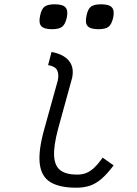

<svg xmlns="http://www.w3.org/2000/svg" viewBox="-20 -860 640 894"><path d="M335 14Q257 14 214.5 -12Q172 -38 165 -98.5Q158 -159 187 -262L249 -485Q255 -513 246.5 -532Q238 -551 204 -557L220 -618Q275 -608 300.5 -577.5Q326 -547 316 -498L251 -262Q229 -180 232 -133Q235 -86 262 -66.5Q289 -47 338 -47Q362 -47 380.5 -54Q399 -61 417.5 -78Q436 -95 458 -126L509 -90Q480 -51 453.5 -28Q427 -5 399 4.5Q371 14 335 14ZM438 -724Q401 -724 388 -738.5Q375 -753 383 -788Q389 -818 403.5 -829Q418 -840 451 -840Q488 -840 501 -825.5Q514 -811 507 -778Q500 -747 485.5 -735.5Q471 -724 438 -724ZM222 -724Q185 -724 172 -738.5Q159 -753 167 -788Q173 -818 187.5 -829Q202 -840 235 -840Q272 -840 285 -825.5Q298 -811 291 -778Q284 -747 269.5 -735.5Q255 -724 222 -724Z"/></svg>

Font: Victor Mono Thin Light
Style: Italic
Weight: 300
Italic angle: -12°
Monospace: yes
Version: Version 1.561;gftools[0.9.30]